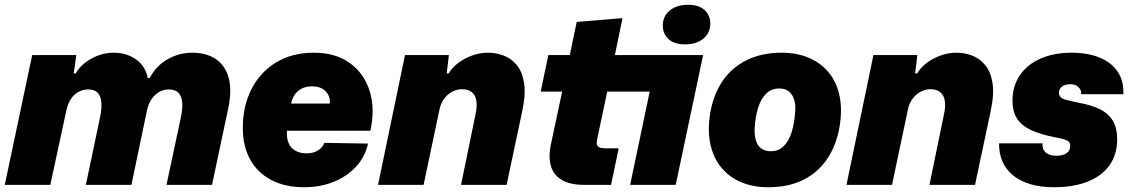

<svg xmlns="http://www.w3.org/2000/svg" viewBox="-22 -775 4747 805"><path d="M-2 0 113 -544H298L287 -467H295Q318 -506 362.5 -530Q407 -554 454 -554Q510 -554 549.5 -525Q589 -496 597 -448H606Q632 -499 680.5 -526.5Q729 -554 784 -554Q843 -554 882.5 -527.5Q922 -501 936.5 -449.5Q951 -398 935 -321L867 0H676L737 -286Q744 -320 742 -345.5Q740 -371 726.5 -385.5Q713 -400 685 -400Q664 -400 645.5 -389.5Q627 -379 613.5 -359.5Q600 -340 594 -311L529 0H338L398 -286Q405 -320 403 -345.5Q401 -371 388 -385.5Q375 -400 348 -400Q328 -400 309.5 -391Q291 -382 277 -362.5Q263 -343 256 -311L189 0Z M1254 10Q1172 10 1114 -21Q1056 -52 1026 -108Q996 -164 996 -238Q996 -330 1032.5 -401.5Q1069 -473 1136 -513.5Q1203 -554 1293 -554Q1385 -554 1445 -510.5Q1505 -467 1528 -393Q1551 -319 1531 -227H1181Q1179 -195 1188.5 -174Q1198 -153 1217.5 -142.5Q1237 -132 1263 -132Q1292 -132 1311.5 -144.5Q1331 -157 1338 -176L1521 -173Q1509 -118 1471.5 -77Q1434 -36 1378 -13Q1322 10 1254 10ZM1197 -334 1190 -341H1367L1360 -332Q1364 -357 1355.5 -375Q1347 -393 1329.5 -403Q1312 -413 1287 -413Q1261 -413 1242 -403Q1223 -393 1212 -375.5Q1201 -358 1197 -334Z M1563 0 1676 -544H1860L1851 -467H1859Q1883 -506 1929.5 -530Q1976 -554 2025 -554Q2057 -554 2088.5 -542.5Q2120 -531 2143.5 -503.5Q2167 -476 2175 -429Q2183 -382 2168 -311L2102 0H1911L1971 -292Q1979 -327 1975.5 -351Q1972 -375 1957 -388Q1942 -401 1915 -401Q1893 -401 1873 -390Q1853 -379 1839 -359.5Q1825 -340 1820 -313L1754 0Z M2426 0Q2368 0 2333.5 -20.5Q2299 -41 2288 -78.5Q2277 -116 2287 -166L2335 -391H2245L2277 -544H2367L2396 -683L2588 -699L2556 -544H2926L2811 0H2620L2702 -391H2524L2481 -188Q2477 -167 2486.5 -160Q2496 -153 2517 -153H2572L2540 0ZM2850 -589Q2805 -589 2781 -611Q2757 -633 2757 -668Q2757 -707 2786 -731Q2815 -755 2863 -755Q2908 -755 2932 -733Q2956 -711 2956 -676Q2956 -637 2927 -613Q2898 -589 2850 -589Z M3199 10Q3135 10 3084.5 -11.5Q3034 -33 3001 -74Q2968 -115 2956 -172.5Q2944 -230 2956 -302Q2969 -378 3007 -434.5Q3045 -491 3108 -522.5Q3171 -554 3255 -554Q3319 -554 3369.5 -532.5Q3420 -511 3453 -470.5Q3486 -430 3498 -373Q3510 -316 3498 -244Q3485 -167 3447 -110Q3409 -53 3347 -21.5Q3285 10 3199 10ZM3209 -141Q3242 -141 3263.5 -162Q3285 -183 3297 -220.5Q3309 -258 3312 -308Q3314 -332 3309.5 -350Q3305 -368 3296.5 -380Q3288 -392 3275 -398Q3262 -404 3245 -404Q3213 -404 3191 -383Q3169 -362 3157 -324.5Q3145 -287 3142 -237Q3141 -213 3145 -195Q3149 -177 3157.5 -165Q3166 -153 3179.5 -147Q3193 -141 3209 -141Z M3527 0 3640 -544H3824L3815 -467H3823Q3847 -506 3893.5 -530Q3940 -554 3989 -554Q4021 -554 4052.5 -542.5Q4084 -531 4107.5 -503.5Q4131 -476 4139 -429Q4147 -382 4132 -311L4066 0H3875L3935 -292Q3943 -327 3939.5 -351Q3936 -375 3921 -388Q3906 -401 3879 -401Q3857 -401 3837 -390Q3817 -379 3803 -359.5Q3789 -340 3784 -313L3718 0Z M4397 10Q4341 10 4297.5 -3Q4254 -16 4224.5 -40.5Q4195 -65 4180.5 -99Q4166 -133 4167 -174H4349Q4348 -157 4354.5 -145.5Q4361 -134 4374.5 -128Q4388 -122 4407 -122Q4433 -122 4449 -132Q4465 -142 4465 -164Q4465 -175 4459 -181Q4453 -187 4438.5 -191Q4424 -195 4399 -200Q4337 -212 4298 -231Q4259 -250 4241 -279.5Q4223 -309 4223 -352Q4223 -414 4254 -459.5Q4285 -505 4341 -529.5Q4397 -554 4472 -554Q4539 -554 4588.5 -533.5Q4638 -513 4664 -474.5Q4690 -436 4688 -380H4511Q4512 -393 4506 -402Q4500 -411 4490 -416.5Q4480 -422 4466 -422Q4444 -422 4431 -412.5Q4418 -403 4418 -385Q4418 -374 4425.5 -367Q4433 -360 4450.5 -355.5Q4468 -351 4497 -345Q4554 -335 4590.5 -316.5Q4627 -298 4644.5 -267.5Q4662 -237 4662 -192Q4662 -128 4630.5 -83Q4599 -38 4539.5 -14Q4480 10 4397 10Z"/></svg>

Font: Mona Sans ExtraLight Black
Style: Italic
Weight: 900
Italic angle: -11.6951°
Version: Version 2.000